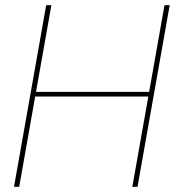

<svg xmlns="http://www.w3.org/2000/svg" viewBox="-20 -720 674 740"><path d="M490 0 614 -700H634L510 0ZM34 0 158 -700H178L54 0ZM102 -348 105 -366H571L568 -348Z"/></svg>

Font: DM Sans 18pt Thin
Style: Italic
Weight: 250
Italic angle: -10°
Designer: Colophon Foundry, Jonny Pinhorn
Foundry: Colophon Foundry
Version: Version 4.004;gftools[0.9.30]